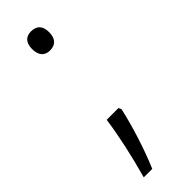

<svg xmlns="http://www.w3.org/2000/svg" viewBox="-229 -557 703 703"><g transform="rotate(-45 122.0 -206.0)"><path d="M78 -492C78 -459 94 -442 121 -442C150 -442 166 -459 166 -492C166 -525 150 -541 121 -541C94 -541 78 -525 78 -492ZM154 -105 149 -116H88C78 -43 59 43 35 129H79C109 59 138 -33 154 -105Z"/></g></svg>

Font: Noto Sans Ethiopic Light
Style: Regular
Weight: 300
Designer: Monotype Design Team
Foundry: Monotype Imaging Inc.
Version: Version 2.102